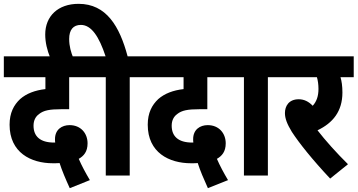

<svg xmlns="http://www.w3.org/2000/svg" viewBox="-20 -916 1866 1002"><path d="M344 66 449 24C427 -13 406 -52 391 -87C417 -102 437 -124 437 -168C437 -220 402 -263 343 -263C303 -263 267 -240 267 -190C267 -185 267 -178 268 -172C266 -172 264 -172 262 -172C189 -172 155 -205 155 -260C155 -288 166 -308 184 -321C208 -340 239 -346 299 -346H341V-513H480V-622H0V-513H217V-451C163 -445 118 -428 85 -399C52 -368 30 -327 30 -265C30 -120 141 -64 256 -64C268 -64 280 -64 291 -65C303 -27 323 20 344 66Z M532 -513V0H657V-513H734V-622H646C604 -779 535 -896 390 -896C283 -896 216 -832 216 -736C216 -695 226 -654 242 -615H362C351 -642 341 -674 341 -713C341 -760 362 -786 402 -786C457 -786 497 -725 531 -622H467V-513Z M1065 66 1170 24C1148 -13 1127 -52 1112 -87C1138 -102 1158 -124 1158 -168C1158 -220 1123 -263 1064 -263C1024 -263 988 -240 988 -190C988 -185 988 -178 989 -172C987 -172 985 -172 983 -172C910 -172 876 -205 876 -260C876 -288 887 -308 905 -321C929 -340 960 -346 1020 -346H1062V-513H1201V-622H721V-513H938V-451C884 -445 839 -428 806 -399C773 -368 751 -327 751 -265C751 -120 862 -64 977 -64C989 -64 1001 -64 1012 -65C1024 -27 1044 20 1065 66Z M1378 -513H1455V-622H1188V-513H1253V0H1378Z M1796 -59C1737 -117 1677 -184 1637 -236C1717 -274 1767 -335 1767 -433C1767 -467 1763 -493 1757 -513H1826V-622H1442V-513H1634C1639 -496 1642 -475 1642 -452C1642 -414 1632 -386 1612 -364C1591 -386 1567 -398 1539 -398C1487 -398 1467 -362 1467 -326C1467 -298 1478 -269 1503 -228C1542 -168 1611 -82 1703 16Z"/></svg>

Font: Noto Sans Devanagari Condensed
Style: Bold
Weight: 700
Width: 3
Designer: Jelle Bosma - Monotype Design Team
Foundry: Monotype Imaging Inc.
Version: Version 2.004